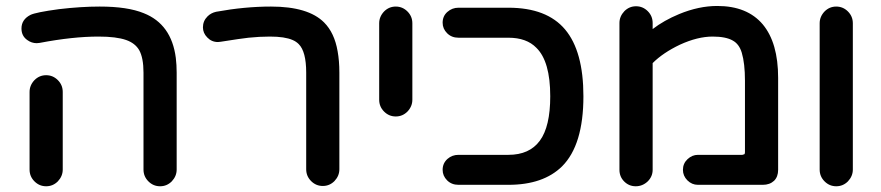

<svg xmlns="http://www.w3.org/2000/svg" viewBox="-20 -614 2981 650"><path d="M465.8 -40V-368.2Q465.8 -418 451.2 -444.3Q437.5 -467.8 407.2 -478.5Q374 -490.2 313.5 -490.2Q226.6 -490.2 114.3 -468.8Q109.4 -467.8 104.5 -467.8Q86.9 -467.8 72.3 -478.5Q52.7 -492.2 52.7 -517.6Q52.7 -547.9 83 -563.5Q100.6 -572.3 179.7 -583Q253.9 -591.8 317.4 -591.8Q412.1 -591.8 466.8 -569.3Q560.5 -532.2 575.2 -418Q578.1 -394.5 578.1 -368.2V-40Q578.1 -17.6 561.5 0Q544.9 16.6 522 16.6Q499 16.6 482.4 0Q465.8 -16.6 465.8 -40ZM80.1 -40V-302.7Q80.1 -325.2 96.7 -342.8Q113.3 -359.4 136.2 -359.4Q159.2 -359.4 175.8 -342.8Q192.4 -326.2 192.4 -302.7V-40Q192.4 -17.6 175.8 0Q159.2 16.6 136.2 16.6Q113.3 16.6 96.7 0Q80.1 -16.6 80.1 -40Z M1016.6 -41V-368.2Q1016.6 -439.5 991.2 -464.8Q982.4 -473.6 970.7 -478.5Q944.3 -490.2 893.6 -490.2Q858.4 -490.2 821.3 -486.3Q794.9 -483.4 727.5 -472.7Q722.7 -471.7 717.8 -471.7Q696.3 -471.7 681.6 -487.3Q667 -502 667 -521.5Q667 -543 682.6 -558.6Q694.3 -570.3 711.9 -574.2Q808.6 -591.8 897.5 -591.8Q1023.4 -591.8 1077.1 -538.1Q1112.3 -502.9 1123 -440.4Q1128.9 -408.2 1128.9 -368.2V-41Q1128.9 -18.6 1112.3 -1Q1095.7 15.6 1072.8 15.6Q1049.8 15.6 1033.2 -1Q1016.6 -17.6 1016.6 -41Z M1263.7 -276.4V-535.2Q1263.7 -557.6 1280.3 -575.2Q1296.9 -591.8 1319.8 -591.8Q1342.8 -591.8 1359.4 -575.2Q1376 -558.6 1376 -535.2V-276.4Q1376 -253.9 1359.4 -236.3Q1342.8 -219.7 1319.8 -219.7Q1296.9 -219.7 1280.3 -236.3Q1263.7 -252.9 1263.7 -276.4Z M1955.1 -288.1Q1955.1 -123 1882.8 -50.8Q1819.3 11.7 1701.2 11.7H1532.2Q1508.8 11.7 1493.7 -3.4Q1478.5 -18.6 1478.5 -39.1Q1478.5 -61.5 1495.1 -76.2Q1510.7 -89.8 1532.2 -89.8H1701.2Q1772.5 -89.8 1807.6 -137.7Q1842.8 -185.5 1842.8 -288.1Q1842.8 -406.2 1795.9 -452.1Q1762.7 -486.3 1701.2 -486.3H1532.2Q1508.8 -486.3 1493.7 -501.5Q1478.5 -516.6 1478.5 -537.1Q1478.5 -559.6 1494.6 -573.7Q1510.7 -587.9 1532.2 -587.9H1701.2Q1831.1 -587.9 1893.1 -514.2Q1955.1 -440.4 1955.1 -288.1Z M2077.1 -39.1V-536.1Q2077.1 -558.6 2093.8 -576.2Q2110.4 -592.8 2133.3 -592.8Q2156.2 -592.8 2172.9 -576.2Q2189.5 -559.6 2189.5 -536.1V-515.6Q2227.5 -544.9 2279.3 -566.4Q2345.7 -593.8 2408.2 -593.8Q2509.8 -593.8 2562.5 -531.2Q2614.3 -468.8 2614.3 -350.6V-39.1Q2614.3 -15.6 2600.6 -2Q2585.9 11.7 2562.5 11.7H2342.8Q2322.3 11.7 2307.1 -3.4Q2292 -18.6 2292 -39.1Q2292 -60.5 2307.6 -75.2Q2323.2 -89.8 2342.8 -89.8H2493.2L2500 -91.8Q2502 -93.8 2502 -98.6V-340.8Q2502 -399.4 2491.2 -435.5Q2482.4 -464.8 2460.9 -476.6Q2437.5 -490.2 2392.6 -490.2Q2341.8 -490.2 2282.2 -462.9Q2224.6 -435.5 2189.5 -400.4V-39.1Q2189.5 -16.6 2172.9 0Q2155.3 16.6 2132.3 16.6Q2109.4 16.6 2093.3 0.5Q2077.1 -15.6 2077.1 -39.1Z M2754.9 -40V-535.2Q2754.9 -557.6 2771.5 -575.2Q2788.1 -591.8 2811 -591.8Q2834 -591.8 2850.6 -575.2Q2867.2 -558.6 2867.2 -535.2V-40Q2867.2 -17.6 2850.6 0Q2834 16.6 2811 16.6Q2788.1 16.6 2771.5 0Q2754.9 -16.6 2754.9 -40Z"/></svg>

Font: FakePearl
Style: SemiBold
Weight: 400
Version: Version 1.2